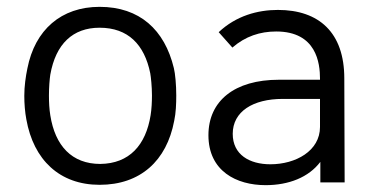

<svg xmlns="http://www.w3.org/2000/svg" viewBox="-20 -533 1099 561"><path d="M271 7C390 7 467 -63 489 -180C494 -203 495 -230 495 -254C495 -285 492 -318 488 -334C461 -446 388 -513 271 -513C159 -513 82 -446 60 -333C55 -309 51 -281 51 -253C51 -230 53 -205 57 -184C78 -66 154 7 271 7ZM273 -54C190 -54 141 -107 127 -196C124 -214 123 -234 123 -254C123 -278 125 -302 127 -315C143 -405 193 -452 271 -452C354 -452 402 -403 419 -319C421 -308 424 -280 424 -254C424 -236 423 -214 420 -196C406 -109 358 -55 273 -54Z M987 0 986 -304C986 -438 912 -504 792 -504C733 -504 670 -487 619 -439L659 -394C697 -427 740 -441 787 -441C905 -441 915 -348 915 -303V-300H795C665 -300 589 -238 589 -138C589 -33 671 8 756 8C824 8 882 -15 916 -60V0ZM915 -162C915 -92 844 -53 770 -53C709 -53 660 -81 660 -142C660 -207 719 -244 806 -244H915Z"/></svg>

Font: Arthouse Owned
Style: Regular
Weight: 400
Designer: Jeremy Tribby
Foundry: Tribby Type
Version: Version 1.000;PS 001.000;hotconv 1.0.88;makeotf.lib2.5.64775